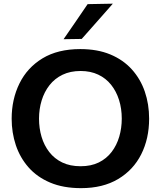

<svg xmlns="http://www.w3.org/2000/svg" viewBox="-20 -988 855 1021"><path d="M411 12.5Q316.5 12.5 246.8 -17Q177 -46.5 131.8 -98Q86.5 -149.5 64.2 -216Q42 -282.5 42 -356.5Q42 -460 83.5 -544.2Q125 -628.5 206.2 -677.8Q287.5 -727 407 -727Q498 -727 566.5 -698.5Q635 -670 681 -619Q727 -568 750 -501Q773 -434 773 -357Q773 -251 731 -167.5Q689 -84 608 -35.8Q527 12.5 411 12.5ZM408.5 -104Q464.5 -104 505.5 -124.2Q546.5 -144.5 573.8 -180.2Q601 -216 614.2 -261.5Q627.5 -307 627.5 -357Q627.5 -410.5 613 -456.5Q598.5 -502.5 570.8 -537.2Q543 -572 502.2 -591.2Q461.5 -610.5 408.5 -610.5Q354 -610.5 312.5 -590.5Q271 -570.5 243.2 -535Q215.5 -499.5 201.5 -453.8Q187.5 -408 187.5 -357Q187.5 -306 201 -260.5Q214.5 -215 242 -179.5Q269.5 -144 311 -124Q352.5 -104 408.5 -104ZM318 -779.5Q350.5 -826.5 382.5 -873Q414.5 -919.5 446 -966L580 -968.5Q551.5 -936 523.8 -904.5Q496 -873 468.5 -842Q441 -811 414.5 -781Z"/></svg>

Font: Commissioner Thin SemiBold
Style: Regular
Weight: 600
Version: Version 1.000